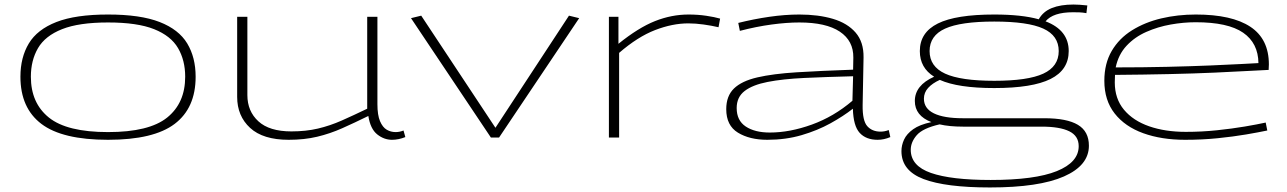

<svg xmlns="http://www.w3.org/2000/svg" viewBox="-20 -606 5673 846"><path d="M70 -268Q70 -353 107 -414.5Q144 -476 228.5 -509Q313 -542 456 -542Q599 -542 683.5 -509Q768 -476 805 -414.5Q842 -353 842 -268Q842 -130 749.5 -60Q657 10 456 10Q255 10 162.5 -60Q70 -130 70 -268ZM116 -268Q116 -152 195.5 -88Q275 -24 456 -24Q637 -24 716.5 -88Q796 -152 796 -268Q796 -340 764.5 -394Q733 -448 659 -477.5Q585 -507 456 -507Q328 -507 253.5 -477.5Q179 -448 147.5 -394Q116 -340 116 -268Z M1252 10Q1139 10 1082 -42.5Q1025 -95 1025 -179V-532H1070V-187Q1070 -116 1118.5 -71.5Q1167 -27 1264 -27Q1328 -27 1381 -39.5Q1434 -52 1486 -75Q1538 -98 1598 -127V-532H1643V-147Q1643 -99 1654.5 -72Q1666 -45 1684 -34.5Q1702 -24 1723 -24Q1741 -24 1758 -31L1766 -2Q1736 10 1707 10Q1672 10 1642 -14Q1612 -38 1603 -95Q1542 -65 1488 -41Q1434 -17 1377.5 -3.5Q1321 10 1252 10Z M2143 0 1791 -526 1836 -537 2163 -43 2487 -537 2532 -526 2179 0Z M2705 -532V-413Q2793 -484 2866 -513Q2939 -542 3014 -542Q3055 -542 3092 -536.5Q3129 -531 3153 -524L3146 -486Q3116 -493 3080.5 -498Q3045 -503 3013 -503Q2943 -503 2866.5 -473.5Q2790 -444 2708 -373V0H2663V-532Z M3180 -125Q3180 -183 3214 -216Q3248 -249 3317 -265Q3386 -281 3491 -287.5Q3596 -294 3739 -299L3740 -352Q3741 -426 3680.5 -466.5Q3620 -507 3502 -507Q3447 -507 3380 -498Q3313 -489 3240 -470L3233 -505Q3301 -522 3370 -532Q3439 -542 3502 -542Q3586 -542 3650 -523Q3714 -504 3750 -462.5Q3786 -421 3785 -353L3781 -143Q3780 -74 3801.5 -50Q3823 -26 3860 -26Q3878 -26 3896 -33L3903 -2Q3875 10 3847 10Q3796 10 3768 -20.5Q3740 -51 3738 -127Q3696 -94 3639 -62.5Q3582 -31 3512 -10.5Q3442 10 3361 10Q3283 10 3231.5 -21.5Q3180 -53 3180 -125ZM3226 -130Q3226 -75 3266 -48.5Q3306 -22 3372 -22Q3460 -22 3557 -57Q3654 -92 3736 -162L3739 -270Q3619 -267 3524 -262.5Q3429 -258 3362.5 -245Q3296 -232 3261 -205Q3226 -178 3226 -130Z M4342 220Q4147 220 4049.5 183Q3952 146 3952 60Q3952 34 3963.5 9Q3975 -16 4003.5 -36.5Q4032 -57 4084 -68Q4011 -96 4011 -161Q4011 -230 4096 -268Q4033 -307 4033 -381Q4033 -463 4112.5 -502.5Q4192 -542 4361 -542Q4482 -542 4557 -521Q4576 -555 4614.5 -570.5Q4653 -586 4710 -586Q4734 -586 4771 -582L4767 -548Q4751 -551 4737 -551.5Q4723 -552 4708 -552Q4620 -552 4587 -512Q4689 -473 4689 -381Q4689 -298 4609 -258Q4529 -218 4361 -218Q4201 -218 4121 -254Q4088 -239 4069.5 -218.5Q4051 -198 4051 -171Q4051 -128 4095 -106.5Q4139 -85 4223 -85H4582Q4681 -85 4729.5 -56Q4778 -27 4778 36Q4778 123 4668 171.5Q4558 220 4342 220ZM4361 -250Q4509 -250 4577 -281.5Q4645 -313 4645 -381Q4645 -449 4577 -480Q4509 -511 4361 -511Q4213 -511 4144.5 -480Q4076 -449 4076 -381Q4076 -313 4144.5 -281.5Q4213 -250 4361 -250ZM3993 54Q3993 125 4082 156Q4171 187 4345 187Q4540 187 4636.5 148Q4733 109 4733 38Q4733 -7 4691.5 -27.5Q4650 -48 4570 -48H4223Q4163 -48 4120 -58Q4046 -41 4019.5 -10.5Q3993 20 3993 54Z M5202 10Q5098 10 5017.5 -19Q4937 -48 4891.5 -106Q4846 -164 4846 -250Q4846 -326 4878.5 -381.5Q4911 -437 4968 -472.5Q5025 -508 5097 -525Q5169 -542 5249 -542Q5408 -542 5489.5 -488Q5571 -434 5571 -322Q5571 -317 5570.5 -311Q5570 -305 5570 -298Q5544 -297 5482.5 -293.5Q5421 -290 5331.5 -286Q5242 -282 5130.5 -279.5Q5019 -277 4893 -276Q4893 -268 4892.5 -260Q4892 -252 4892 -243Q4892 -171 4932.5 -122.5Q4973 -74 5043.5 -49.5Q5114 -25 5205 -25Q5275 -25 5342 -32Q5409 -39 5465 -48.5Q5521 -58 5557 -66L5564 -31Q5526 -23 5470.5 -13.5Q5415 -4 5346 3Q5277 10 5202 10ZM4896 -309Q5016 -309 5122 -311.5Q5228 -314 5312 -317.5Q5396 -321 5451 -324Q5506 -327 5525 -328Q5524 -416 5457.5 -462Q5391 -508 5248 -508Q5195 -508 5138.5 -498Q5082 -488 5031 -465.5Q4980 -443 4944 -404.5Q4908 -366 4896 -309Z"/></svg>

Font: Georama ExtraExtended ExtraLight
Style: Regular
Weight: 200
Width: 8
Designer: Jean-Baptiste Levee
Foundry: Production Type
Version: Version 1.000